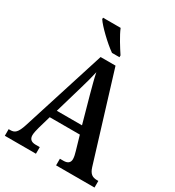

<svg xmlns="http://www.w3.org/2000/svg" viewBox="-217 -1056 1074 1181"><g transform="rotate(30 320.0 -465.5)"><path d="M319 -771H372V-784C347 -822 306 -886 288 -931H163V-921C185 -886 267 -807 319 -771ZM3 0H224V-47H195C161 -47 148 -63 148 -89C148 -106 155 -131 159 -147L185 -237H399L428 -137C433 -121 438 -100 438 -85C438 -59 421 -47 393 -47H367V0H640V-47H631C597 -47 578 -60 565 -101L377 -714H271L83 -122C63 -60 46 -47 15 -47H3ZM203 -293 260 -488C274 -535 286 -579 295 -620C303 -578 316 -533 330 -480L382 -293Z"/></g></svg>

Font: Noto Serif Ethiopic Condensed SemiBold
Style: Regular
Weight: 600
Width: 3
Designer: Monotype Design Team
Foundry: Monotype Imaging Inc.
Version: Version 2.102